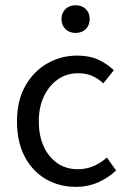

<svg xmlns="http://www.w3.org/2000/svg" viewBox="-20 -714 496 746"><path d="M275.4 12Q210.1 12 158.2 -18.1Q106.3 -48.2 76.2 -105.1Q46 -162.1 46 -242.3Q46 -323.5 78.5 -380.6Q110.9 -437.7 164.3 -467.9Q217.7 -498 279.7 -498Q327.8 -498 362.3 -481.9Q396.9 -465.8 422.1 -441L381.4 -389.9Q363.1 -408 338.7 -418.8Q314.4 -429.5 283.3 -429.5Q239.7 -429.5 205.4 -405.9Q171.2 -382.3 151 -340.4Q130.8 -298.5 130.8 -242.3Q130.8 -186.7 149.9 -145Q169 -103.3 203 -79.9Q236.9 -56.5 282.1 -56.5Q315.7 -56.5 344.7 -69.2Q373.7 -82 395.3 -102.1L431 -51.5Q400.4 -22.8 361.1 -5.4Q321.7 12 275.4 12ZM273.7 -586Q250 -586 234.4 -601Q218.9 -616 218.9 -640.4Q218.9 -664.2 234.4 -678.9Q250 -693.6 273.7 -693.6Q298 -693.6 313.2 -678.9Q328.5 -664.2 328.5 -640.4Q328.5 -616 313.2 -601Q298 -586 273.7 -586Z"/></svg>

Font: Source Sans 3
Style: Regular
Weight: 200
Designer: Paul D. Hunt
Foundry: Adobe
Version: Version 3.046;hotconv 1.0.118;makeotfexe 2.5.65603